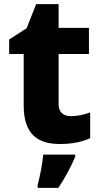

<svg xmlns="http://www.w3.org/2000/svg" viewBox="-20 -683 486 924"><path d="M321 -124C285 -124 262 -143 262 -182V-423H408V-549H262V-663H154L108 -547L24 -493V-423H94V-176C94 -31 167 10 269 10C333 10 378 -2 414 -18V-142C383 -131 355 -124 321 -124ZM342 71V61H188C185 102 172 167 161 208V221H261C296 168 321 120 342 71Z"/></svg>

Font: Noto Sans Ethiopic ExtraBold
Style: Regular
Weight: 800
Designer: Monotype Design Team
Foundry: Monotype Imaging Inc.
Version: Version 2.102